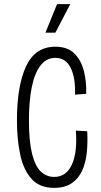

<svg xmlns="http://www.w3.org/2000/svg" viewBox="-20 -898 490 929"><path d="M242 11Q172 11 133 -32Q94 -75 78 -149Q62 -223 62 -315Q62 -482 106 -577Q150 -672 248 -672Q307 -672 340 -639Q373 -606 386 -554Q399 -502 397 -444L343 -440Q346 -521 322 -569.5Q298 -618 248 -618Q204 -618 175.5 -580.5Q147 -543 133.5 -475Q120 -407 120 -316Q120 -215 135 -154.5Q150 -94 177.5 -68Q205 -42 242 -42Q301 -42 328 -102Q355 -162 347 -266L402 -263Q405 -210 400 -160.5Q395 -111 377.5 -72.5Q360 -34 327 -11.5Q294 11 242 11ZM248 -740H200L256 -878H320Z"/></svg>

Font: Bricolage Grotesque 12pt Condensed ExtraLight
Style: Regular
Weight: 200
Width: 3
Designer: Mathieu Triay
Foundry: Atelier Triay
Version: Version 1.001; ttfautohint (v1.8.4.7-5d5b);gftools[0.9.33.de